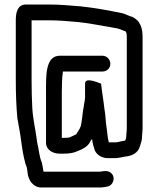

<svg xmlns="http://www.w3.org/2000/svg" viewBox="-20 -661 701 851"><path d="M50 -571V-310C50 -245 52 -191 57 -137C63 -102 70 -68 74 -35C78 -2 84 32 92 62C94 71 100 80 100 88C101 93 101 98 102 103C105 138 127 169 162 170H428C438 169 447 168 455 166C483 162 495 122 470 104C456 94 441 97 423 100H173C172 98 172 96 172 94C170 81 168 71 165 58C154 35 152 -3 145 -28C139 -82 126 -128 123 -185C121 -225 120 -261 120 -310V-571H195C244 -571 281 -567 329 -563C372 -558 410 -551 450 -544L484 -538C509 -535 519 -528 538 -521C541 -513 542 -509 542 -499V-94C542 -79 539 -62 539 -50V-49C538 -46 536 -42 535 -38L525 -36C515 -35 502 -30 491 -30H462V-32C456 -52 456 -75 452 -98C448 -123 448 -152 443 -177L439 -209C435 -236 431 -264 428 -290C417 -294 357 -321 357 -291V-227C356 -224 356 -221 356 -218C355 -213 354 -207 353 -201L351 -187C350 -182 349 -177 348 -171C345 -148 343 -123 338 -102C333 -87 325 -79 318 -66C309 -62 303 -58 293 -54C286 -50 273 -50 263 -50H254V-254C254 -285 255 -320 259 -344H434C454 -344 469 -359 469 -378C469 -397 454 -414 434 -414H245C180 -414 184 -322 184 -253V-28C184 3 214 20 244 20H263C286 20 307 17 323 9C346 0 370 -11 380 -34C382 -39 385 -40 388 -45C390 -28 395 -9 400 5C408 24 430 40 458 40H494C507 39 523 35 535 33C567 30 592 16 600 -12C603 -24 608 -34 609 -47C609 -62 612 -77 612 -94V-499C612 -527 606 -547 594 -565C591 -570 573 -584 567 -586C551 -590 538 -598 524 -602C461 -615 402 -626 336 -633C285 -637 246 -641 195 -641H95C58 -641 50 -607 50 -571Z"/></svg>

Font: Electronic
Style: Bd
Weight: 700
Version: Version 1.011